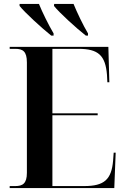

<svg xmlns="http://www.w3.org/2000/svg" viewBox="-20 -951 637 971"><path d="M239 -771H251V-782C226 -824 194 -889 177 -931H79V-921C105 -888 190 -810 239 -771ZM414 -771H425V-782C400 -824 369 -889 352 -931H254L253 -921C279 -888 364 -810 414 -771ZM29 0H558L565 -179H555L552 -139C544 -43 507 -10 406 -10H245V-368H474V-378H245V-704H377C477 -704 513 -671 521 -573L523 -535H533L528 -714H29V-704H57C95 -704 116 -692 116 -635V-77C116 -22 94 -10 57 -10H29Z"/></svg>

Font: Noto Serif Display SemiCondensed SemiBold
Style: Regular
Weight: 600
Width: 4
Designer: Monotype Design Team
Foundry: Monotype Imaging Inc.
Version: Version 2.009